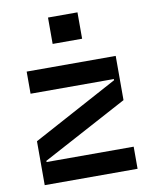

<svg xmlns="http://www.w3.org/2000/svg" viewBox="-87 -846 725 911"><g transform="rotate(-10 275.5 -390.5)"><path d="M54 0V-211.6L464.5 -433.2V-438.9H63.2V-545.5H492.2V-332.4L81.7 -112.2V-106.5H501.4V0ZM207.4 -653.4V-780.5H349.4V-653.4Z"/></g></svg>

Font: Riot Sans
Style: Regular
Weight: 400
Designer: Rasmus Andersson
Foundry: rsms
Version: Version 3.005